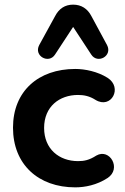

<svg xmlns="http://www.w3.org/2000/svg" viewBox="-20 -797 539 827"><path d="M304 10C346 10 397 0 443 -30C505 -70 453 -160 395 -127C364 -107 342 -103 316 -103C235 -103 170 -155 170 -246C170 -338 236 -388 316 -388C342 -388 366 -383 391 -367C459 -325 510 -420 443 -462C400 -489 346 -500 304 -500C145 -500 36 -404 36 -247C36 -89 145 10 304 10ZM441 -603 374 -727C357 -760 330 -777 295 -777C260 -777 234 -760 217 -727L149 -603C124 -556 190 -520 217 -562L295 -681L373 -562C400 -520 466 -556 441 -603Z"/></svg>

Font: SN Pro
Style: Bold
Weight: 700
Designer: Tobias Whetton
Foundry: Supernotes
Version: Version 1.003;Glyphs 3.3 (3324)